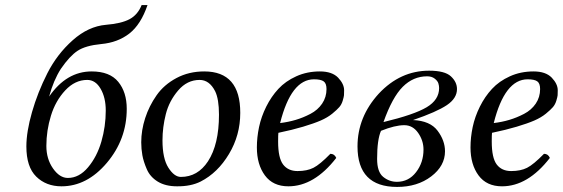

<svg xmlns="http://www.w3.org/2000/svg" viewBox="-20 -718 2199 750"><path d="M475.1 -293Q475.1 -173.8 397.5 -82Q319.8 9.8 220.2 9.8Q160.2 9.8 121.6 -28.1Q83 -65.9 83 -146Q83 -203.1 105 -280Q127 -356.9 165 -431.9Q203.1 -506.8 264.2 -561Q325.2 -615.2 394 -621.1Q454.1 -626 486.1 -643.1Q518.1 -660.2 533.2 -698.2H556.2Q530.3 -622.1 485.1 -586.9Q439.9 -551.8 375 -545.9Q314 -540 283 -519.5Q252 -499 217.8 -449.2Q189 -404.3 171.9 -340.8Q239.7 -439 337.9 -439Q408.7 -439 441.9 -398.4Q475.1 -357.9 475.1 -293ZM245.1 -22.9Q289.1 -22.9 324 -64.5Q358.9 -106 376 -165Q393.1 -224.1 393.1 -286.1Q393.1 -336.9 373 -371.3Q353 -405.8 320.8 -405.8Q272.9 -405.8 234.9 -365Q196.8 -324.2 179 -266.1Q161.1 -208 161.1 -147.9Q161.1 -97.2 187 -60.1Q212.9 -22.9 245.1 -22.9Z M614.7 -169.9Q614.7 -99.1 637.7 -63Q660.6 -26.9 686.5 -26.9Q752.4 -26.9 792.5 -87.9Q835.4 -153.8 835.4 -270Q835.4 -331.1 820.3 -361.8Q797.9 -405.8 759.8 -405.8Q710.9 -405.8 675.8 -364.5Q640.6 -323.2 627.7 -272Q614.7 -220.7 614.7 -169.9ZM531.7 -162.1Q531.7 -209 547.1 -256.6Q562.5 -304.2 591.6 -345.7Q620.6 -387.2 669.2 -413.1Q717.8 -439 777.8 -439Q918.9 -439 918.5 -276.9Q918.5 -189.9 874.5 -116.5Q830.6 -43 763.7 -8.8Q725.6 10.3 671.4 9.8Q626.5 9.8 596.4 -8.5Q566.4 -26.9 553.5 -56.9Q540.5 -86.9 536.1 -111.6Q531.7 -136.2 531.7 -162.1Z M1255.4 -370.1Q1255.4 -392.1 1244.4 -400.1Q1233.4 -408.2 1206.5 -408.2Q1117.2 -408.2 1074.2 -237.3Q1106.4 -241.2 1135.3 -249.8Q1164.1 -258.3 1192.6 -273.2Q1221.2 -288.1 1238.3 -313.2Q1255.4 -338.4 1255.4 -370.1ZM1067.4 -199.2Q1066.4 -191.4 1066.4 -165Q1066.4 -101.1 1085.9 -75.4Q1105.5 -49.8 1142.3 -49.8Q1179.2 -49.8 1204.3 -62.5Q1229.5 -75.2 1270.5 -117.2Q1286.6 -117.2 1293.5 -101.1Q1207.5 9.8 1106.4 9.8Q1046.4 9.8 1014.9 -32.7Q983.4 -75.2 983.4 -142.1Q983.4 -181.2 991.9 -221.7Q1000.5 -262.2 1020 -301.5Q1039.6 -340.8 1067.4 -370.8Q1095.2 -400.9 1137.2 -419.9Q1179.2 -439 1229.5 -439Q1277.3 -439 1300.8 -414.6Q1324.2 -390.1 1324.2 -365.2Q1324.2 -352.1 1323.7 -345.9Q1323.2 -339.8 1318.8 -325Q1314.5 -310.1 1305.4 -299.6Q1296.4 -289.1 1277.8 -273.9Q1259.3 -258.8 1232.9 -247.3Q1206.5 -235.8 1164.1 -223.1Q1121.6 -210.4 1067.4 -199.2Z M1634.3 -133.8Q1634.3 -168.9 1613.3 -199Q1592.3 -229 1559.1 -229Q1522.9 -229 1468.3 -207Q1453.1 -172.9 1453.1 -97.2Q1453.1 -46.4 1476.8 -27.1Q1500.5 -7.8 1530.3 -7.8Q1576.2 -7.8 1605.2 -45.4Q1634.3 -83 1634.3 -133.8ZM1695.3 -374Q1695.3 -382.8 1692.4 -392.3Q1689.5 -401.9 1678 -410.9Q1666.5 -419.9 1648.4 -419.9Q1594.2 -419.9 1553.2 -378.9Q1512.2 -337.9 1478 -241.2Q1598.1 -270 1646.7 -299.1Q1695.3 -328.1 1695.3 -374ZM1656.2 -441.9Q1717.3 -441.9 1741.2 -419.9Q1765.1 -397.9 1765.1 -370.1Q1765.1 -334 1725.6 -307.4Q1686 -280.8 1593.3 -249Q1660.2 -246.1 1689.2 -207.5Q1718.3 -168.9 1718.3 -127Q1718.3 -69.8 1664.3 -28.8Q1610.4 12.2 1531.2 12.2Q1376.5 12.2 1376.5 -146Q1376.5 -261.2 1459.5 -352.1Q1543.5 -441.9 1656.2 -441.9Z M2089.8 -370.1Q2089.8 -392.1 2078.9 -400.1Q2067.9 -408.2 2041 -408.2Q1951.7 -408.2 1908.7 -237.3Q1940.9 -241.2 1969.7 -249.8Q1998.5 -258.3 2027.1 -273.2Q2055.7 -288.1 2072.8 -313.2Q2089.8 -338.4 2089.8 -370.1ZM1901.9 -199.2Q1900.9 -191.4 1900.9 -165Q1900.9 -101.1 1920.4 -75.4Q1939.9 -49.8 1976.8 -49.8Q2013.7 -49.8 2038.8 -62.5Q2064 -75.2 2105 -117.2Q2121.1 -117.2 2127.9 -101.1Q2042 9.8 1940.9 9.8Q1880.9 9.8 1849.4 -32.7Q1817.9 -75.2 1817.9 -142.1Q1817.9 -181.2 1826.4 -221.7Q1835 -262.2 1854.5 -301.5Q1874 -340.8 1901.9 -370.8Q1929.7 -400.9 1971.7 -419.9Q2013.7 -439 2064 -439Q2111.8 -439 2135.3 -414.6Q2158.7 -390.1 2158.7 -365.2Q2158.7 -352.1 2158.2 -345.9Q2157.7 -339.8 2153.3 -325Q2148.9 -310.1 2139.9 -299.6Q2130.9 -289.1 2112.3 -273.9Q2093.8 -258.8 2067.4 -247.3Q2041 -235.8 1998.5 -223.1Q1956.1 -210.4 1901.9 -199.2Z"/></svg>

Font: Linux Libertine
Style: Italic
Weight: 400
Italic angle: -12°
Designer: Philipp H. Poll
Foundry: Philipp H. Poll
Version: Version 5.1.6 ; ttfautohint (v0.9)